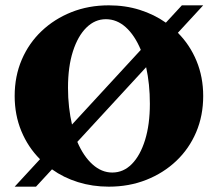

<svg xmlns="http://www.w3.org/2000/svg" viewBox="-20 -690 817 720"><path d="M35 10 130 -93Q85 -138 60 -198.5Q35 -259 35 -330Q35 -404 61.5 -466Q88 -528 136 -573.5Q184 -619 248 -644.5Q312 -670 388 -670Q450 -670 504 -653Q558 -636 602 -605L662 -670H742L647 -567Q692 -522 717 -461.5Q742 -401 742 -330Q742 -256 715.5 -194Q689 -132 641 -86.5Q593 -41 528.5 -15.5Q464 10 388 10Q327 10 272.5 -7Q218 -24 175 -55L115 10ZM235 -361Q235 -323 239 -288Q243 -253 250 -223L508 -503Q485 -558 451.5 -588Q418 -618 377 -618Q336 -618 304 -586.5Q272 -555 253.5 -497.5Q235 -440 235 -361ZM401 -43Q443 -43 474.5 -75Q506 -107 524 -165Q542 -223 542 -301Q542 -375 528 -438L270 -158Q293 -104 327 -73.5Q361 -43 401 -43Z"/></svg>

Font: Spectral ExtraBold
Style: Regular
Weight: 800
Designer: Jean-Baptiste Levee
Foundry: Production Type
Version: Version 2.001